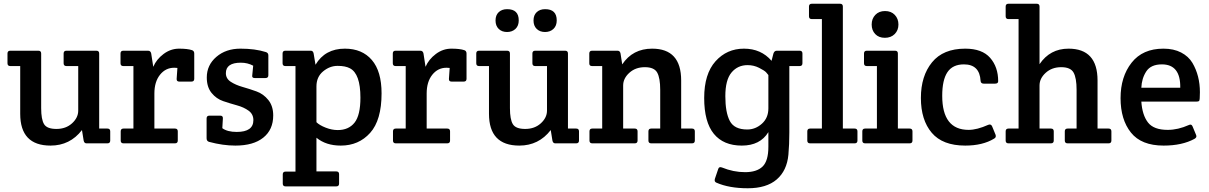

<svg xmlns="http://www.w3.org/2000/svg" viewBox="-20 -766 6462 1026"><path d="M510 -79H554Q569 -79 569 -64V-15Q569 0 554 0H442Q430 0 427 -15L418 -71Q354 12 250 12Q88 12 88 -158V-413H35Q20 -413 20 -428V-480Q20 -495 35 -495H185Q200 -495 200 -480V-188Q200 -128 215.5 -102.5Q231 -77 281.5 -77Q332 -77 365 -107Q398 -137 398 -175V-413H335Q320 -413 320 -428V-480Q320 -495 335 -495H495Q510 -495 510 -480Z M1006 -498Q1018 -494 1018 -480V-345Q1018 -330 1003 -330H938Q923 -330 924 -345L928 -403Q923 -404 911 -404Q865 -404 835 -366.5Q805 -329 805 -266V-79H915Q930 -79 930 -64V-15Q930 0 915 0H640Q625 0 625 -15V-64Q625 -79 640 -79H693V-413H639Q624 -413 624 -428V-480Q624 -495 639 -495H771Q785 -495 788 -480L799 -409Q816 -449 854 -477.5Q892 -506 937 -506Q982 -506 1006 -498Z M1400 -488Q1414 -484 1414 -470V-364Q1414 -349 1399 -349H1341Q1325 -349 1328 -364L1333 -415Q1303 -431 1267 -431Q1187 -431 1187 -375Q1187 -346 1213 -329Q1239 -312 1276 -301.5Q1313 -291 1350.5 -277.5Q1388 -264 1414 -231.5Q1440 -199 1440 -149Q1440 -73 1387 -30.5Q1334 12 1238 12Q1171 12 1097 -8Q1084 -12 1084 -27V-133Q1084 -148 1099 -148H1157Q1172 -148 1171 -133L1168 -81Q1195 -61 1245 -61Q1334 -61 1334 -124Q1334 -156 1308.5 -174.5Q1283 -193 1246.5 -203Q1210 -213 1173 -225.5Q1136 -238 1110.5 -269.5Q1085 -301 1085 -352Q1085 -418 1136 -462Q1187 -506 1265 -506Q1343 -506 1400 -488Z M1559 151V-413H1505Q1490 -413 1490 -428V-480Q1490 -495 1505 -495H1641Q1653 -495 1656 -480L1666 -420Q1717 -506 1823 -506Q1915 -506 1967 -445.5Q2019 -385 2019 -267Q2019 -124 1958 -56Q1897 12 1801 12Q1722 12 1671 -30V150H1777Q1792 150 1792 165V215Q1792 230 1777 230H1506Q1491 230 1491 215V166Q1491 151 1506 151ZM1671 -304V-113Q1687 -97 1720 -84Q1753 -71 1785 -71Q1843 -71 1874.5 -110.5Q1906 -150 1906 -244Q1906 -372 1850 -401Q1826 -414 1784 -414Q1742 -414 1706.5 -384.5Q1671 -355 1671 -304Z M2461 -498Q2473 -494 2473 -480V-345Q2473 -330 2458 -330H2393Q2378 -330 2379 -345L2383 -403Q2378 -404 2366 -404Q2320 -404 2290 -366.5Q2260 -329 2260 -266V-79H2370Q2385 -79 2385 -64V-15Q2385 0 2370 0H2095Q2080 0 2080 -15V-64Q2080 -79 2095 -79H2148V-413H2094Q2079 -413 2079 -428V-480Q2079 -495 2094 -495H2226Q2240 -495 2243 -480L2254 -409Q2271 -449 2309 -477.5Q2347 -506 2392 -506Q2437 -506 2461 -498Z M3015 -79H3059Q3074 -79 3074 -64V-15Q3074 0 3059 0H2947Q2935 0 2932 -15L2923 -71Q2859 12 2755 12Q2593 12 2593 -158V-413H2540Q2525 -413 2525 -428V-480Q2525 -495 2540 -495H2690Q2705 -495 2705 -480V-188Q2705 -128 2720.5 -102.5Q2736 -77 2786.5 -77Q2837 -77 2870 -107Q2903 -137 2903 -175V-413H2840Q2825 -413 2825 -428V-480Q2825 -495 2840 -495H3000Q3015 -495 3015 -480ZM2893 -717Q2955 -717 2955 -657Q2955 -628 2937.5 -611.5Q2920 -595 2892.5 -595Q2865 -595 2848 -611.5Q2831 -628 2831 -656.5Q2831 -685 2848 -701Q2865 -717 2893 -717ZM2690 -717Q2752 -717 2752 -657Q2752 -628 2734.5 -611.5Q2717 -595 2689.5 -595Q2662 -595 2645 -611.5Q2628 -628 2628 -656.5Q2628 -685 2645 -701Q2662 -717 2690 -717Z M3129 -427V-480Q3129 -495 3144 -495H3280Q3293 -495 3296 -480L3305 -422Q3361 -506 3465 -506Q3620 -506 3620 -336V-79H3678Q3693 -79 3693 -64V-15Q3693 0 3678 0H3460Q3445 0 3445 -15V-64Q3445 -79 3460 -79H3508V-286Q3508 -349 3492 -378Q3476 -407 3426 -407Q3376 -407 3343 -377Q3310 -347 3310 -309V-79H3372Q3387 -79 3387 -64V-15Q3387 0 3372 0H3145Q3130 0 3130 -15V-64Q3130 -79 3145 -79H3198V-413H3144Q3129 -413 3129 -427Z M4198 -413V-58Q4198 6 4193 61Q4185 146 4130.5 193Q4076 240 3976 240Q3876 240 3808 210Q3796 205 3800 190L3818 137Q3822 123 3838 129Q3899 154 3961.5 154Q4024 154 4055 124Q4086 94 4086 18V-60Q4042 12 3944 12Q3846 12 3794.5 -51Q3743 -114 3743 -242.5Q3743 -371 3803.5 -438.5Q3864 -506 3955.5 -506Q4047 -506 4103 -441L4113 -480Q4118 -495 4131 -495H4253Q4268 -495 4268 -480V-428Q4268 -413 4253 -413ZM4086 -187V-365Q4082 -371 4073.5 -380Q4065 -389 4036.5 -403.5Q4008 -418 3975 -418Q3922 -418 3889 -378.5Q3856 -339 3856 -252Q3856 -165 3880 -119.5Q3904 -74 3973 -74Q4017 -74 4051.5 -105Q4086 -136 4086 -187Z M4484 -731V-79H4547Q4562 -79 4562 -64V-15Q4562 0 4547 0H4309Q4294 0 4294 -15V-64Q4294 -79 4309 -79H4372V-664H4318Q4303 -664 4303 -679V-731Q4303 -746 4318 -746H4469Q4484 -746 4484 -731Z M4778 -79H4841Q4856 -79 4856 -64V-15Q4856 0 4841 0H4603Q4588 0 4588 -15V-64Q4588 -79 4603 -79Q4603 -79 4666 -79V-413H4612Q4597 -413 4597 -428V-480Q4597 -495 4612 -495H4763Q4778 -495 4778 -480ZM4657 -584Q4638 -604 4638 -635Q4638 -666 4657.5 -686.5Q4677 -707 4709.5 -707Q4742 -707 4761.5 -686.5Q4781 -666 4781 -635Q4781 -604 4761 -584Q4741 -564 4708.5 -564Q4676 -564 4657 -584Z M5015 -254Q5015 -72 5156 -72Q5201 -72 5261 -99Q5276 -105 5282 -90L5300 -46Q5305 -32 5292 -25Q5231 12 5138 12Q5017 12 4959 -56.5Q4901 -125 4901 -242.5Q4901 -360 4960.5 -433Q5020 -506 5138 -506Q5228 -506 5271 -457Q5314 -408 5314 -332Q5314 -319 5297 -319H5237Q5221 -319 5220 -334Q5215 -422 5131 -422Q5071 -422 5043 -380.5Q5015 -339 5015 -254Z M5354 -679V-731Q5354 -746 5369 -746H5520Q5535 -746 5535 -731V-423Q5591 -506 5690 -506Q5845 -506 5845 -336V-79H5904Q5919 -79 5919 -64V-15Q5919 0 5904 0H5685Q5670 0 5670 -15V-64Q5670 -79 5685 -79H5733V-286Q5733 -349 5717 -378Q5701 -407 5651 -407Q5601 -407 5568 -377Q5535 -347 5535 -309V-79H5596Q5611 -79 5611 -64V-15Q5611 0 5596 0H5369Q5354 0 5354 -15V-64Q5354 -79 5369 -79H5423V-664H5369Q5354 -664 5354 -679Z M6198 12Q6079 12 6023.5 -57.5Q5968 -127 5968 -241.5Q5968 -356 6027 -431Q6086 -506 6197 -506Q6252 -506 6291.5 -485.5Q6331 -465 6352 -430Q6392 -362 6392 -273Q6392 -231 6388 -227Q6384 -223 6373 -223H6079Q6084 -151 6114.5 -111.5Q6145 -72 6220 -72Q6275 -72 6333 -98Q6347 -105 6353 -90L6372 -44Q6377 -32 6363 -24Q6297 12 6198 12ZM6079 -297H6287Q6289 -422 6189 -422Q6130 -422 6105.5 -384.5Q6081 -347 6079 -297Z"/></svg>

Font: Crete Round
Style: Regular
Weight: 400
Designer: Veronika Burian
Foundry: TypeTogether
Version: Version 1.001